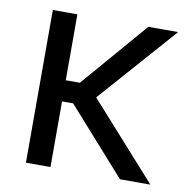

<svg xmlns="http://www.w3.org/2000/svg" viewBox="-65 -584 625 647"><g transform="rotate(10 248.0 -261.0)"><path d="M148.9 -522.5V0H64.9V-522.5ZM493.7 -522.5 230.5 -224.6H115.7V-296.9H197.3L391.6 -522.5ZM386.7 0 184.6 -227.1 227.1 -294.4 490.7 0Z"/></g></svg>

Font: Inter 28pt
Style: Regular
Weight: 400
Designer: Rasmus Andersson
Foundry: rsms
Version: Version 4.001;git-66647c0bb